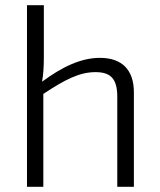

<svg xmlns="http://www.w3.org/2000/svg" viewBox="-20 -720 617 740"><path d="M149 -700H84V0H147V-358C230 -413 286 -442 348 -442C407 -442 432 -416 432 -347V0H496V-364C496 -451 450 -497 365 -497C292 -497 219 -462 142 -405C147 -431 149 -464 149 -499Z"/></svg>

Font: SnT
Style: Regular
Weight: 300
Designer: Natanael Gama
Version: Version 1.001;PS 001.001;hotconv 1.0.70;makeotf.lib2.5.58329